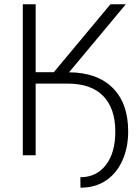

<svg xmlns="http://www.w3.org/2000/svg" viewBox="-20 -731 653 904"><path d="M147.9 0H87.4V-710.9H147.9V-391.1H233.4L500 -710.9H572.3L305.2 -390.6Q438 -389.6 510.7 -317.1Q583.5 -244.6 583.5 -111.8Q583.5 -35.6 555.9 25.4Q528.3 86.4 478 119.6Q427.7 152.8 358.9 152.8L358.4 103.5Q433.6 103.5 478.3 46.1Q522.9 -11.2 522.9 -111.3Q522.9 -220.7 465.8 -279.1Q408.7 -337.4 299.3 -337.4H147.9Z"/></svg>

Font: SteelSelectRoboto
Style: Regular
Weight: 300
Designer: Google
Version: Version 2.137; 2017